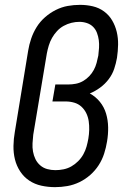

<svg xmlns="http://www.w3.org/2000/svg" viewBox="-20 -763 540 791"><path d="M207 8Q178 8 150.5 2Q123 -4 100.5 -19Q78 -34 63 -57Q48 -80 41.5 -106.5Q35 -133 35.5 -162Q36 -191 41 -219L96 -554Q100 -579 108.5 -604Q117 -629 131 -651.5Q145 -674 165.5 -692Q186 -710 210 -722Q234 -734 259 -738.5Q284 -743 310 -743Q337 -743 362.5 -737Q388 -731 408.5 -716Q429 -701 442 -679Q455 -657 461 -631.5Q467 -606 466.5 -579Q466 -552 462 -525Q458 -502 450.5 -479.5Q443 -457 428 -437Q413 -417 392.5 -402Q372 -387 350 -378Q374 -365 391.5 -343.5Q409 -322 417 -295Q425 -268 425.5 -238.5Q426 -209 421 -180Q417 -155 409 -130Q401 -105 386.5 -82.5Q372 -60 351.5 -42Q331 -24 307 -12.5Q283 -1 257.5 3.5Q232 8 207 8ZM208 -62Q225 -62 242 -65.5Q259 -69 274 -77.5Q289 -86 302 -99Q315 -112 323.5 -127.5Q332 -143 336.5 -159Q341 -175 344 -192Q347 -210 347.5 -228Q348 -246 345.5 -263.5Q343 -281 335.5 -296.5Q328 -312 315.5 -323.5Q303 -335 286 -340Q269 -345 251 -345H196L208 -415H262Q277 -415 292.5 -418Q308 -421 322 -429Q336 -437 347.5 -449Q359 -461 366.5 -475Q374 -489 378 -504Q382 -519 385 -534Q387 -550 388 -566Q389 -582 387 -597.5Q385 -613 379.5 -627.5Q374 -642 363.5 -652.5Q353 -663 338 -668Q323 -673 307 -673Q291 -673 274.5 -669Q258 -665 242.5 -656.5Q227 -648 215 -635Q203 -622 194.5 -607Q186 -592 181 -575.5Q176 -559 173 -543L117 -208Q115 -191 114 -173Q113 -155 116 -138.5Q119 -122 126 -107.5Q133 -93 145.5 -82Q158 -71 174.5 -66.5Q191 -62 208 -62Z"/></svg>

Font: Iosevka Slab
Style: Italic
Weight: 400
Italic angle: -9°
Monospace: yes
Designer: Belleve Invis
Foundry: Belleve Invis
Version: Version 11.1.0; ttfautohint (v1.8.3)